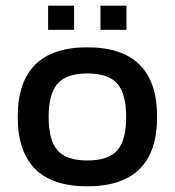

<svg xmlns="http://www.w3.org/2000/svg" viewBox="-20 -652 621 682"><path d="M150.9 -545.9V-631.8H243.2V-545.9ZM336.9 -545.9V-631.8H429.2V-545.9ZM290 9.8Q43 9.8 43 -236.8Q43 -483.9 290 -483.9Q538.1 -483.9 538.1 -236.8Q538.1 9.8 290 9.8ZM290 -82Q364.7 -82 396.5 -117.9Q428.2 -153.8 428.2 -236.8Q428.2 -318.8 396.5 -355Q364.7 -391.1 290 -391.1Q216.3 -391.1 184.6 -355Q152.8 -318.8 152.8 -236.8Q152.8 -153.8 184.3 -117.9Q215.8 -82 290 -82Z"/></svg>

Font: Kanit
Style: Regular
Weight: 400
Designer: Katatrad Team
Foundry: CadsonDemak
Version: Version 1.000;PS 001.000;hotconv 1.0.88;makeotf.lib2.5.64775